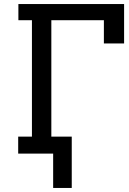

<svg xmlns="http://www.w3.org/2000/svg" viewBox="-20 -760 640 950"><path d="M71 -740H594V-545H494V-660H234V-84H335V170H243V0H70V-84H138V-660H71Z"/></svg>

Font: Arvo
Style: Regular
Weight: 400
Designer: Anton Koovit (Cyrillic Expansion: Cyreal)
Foundry: Anton Koovit, Yassin Baggar
Version: Version 3.000